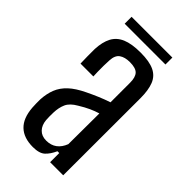

<svg xmlns="http://www.w3.org/2000/svg" viewBox="-217 -752 824 824"><g transform="rotate(45 195.0 -340.5)"><path d="M158.5 6.5Q103 6.5 72.5 -22.8Q42 -52 37.5 -111.5Q37 -124 36.5 -136.2Q36 -148.5 36.5 -161Q38.5 -197 49.8 -225.5Q61 -254 86 -277.5Q111 -301 155 -322Q178.5 -333.5 205.5 -345Q232.5 -356.5 258.5 -365V-484Q258.5 -517 244.8 -531.5Q231 -546 195.5 -546Q165.5 -546 147.5 -533.5Q129.5 -521 128 -489Q127 -474 126.8 -454.8Q126.5 -435.5 127 -418.2Q127.5 -401 128 -391.5H50Q49.5 -413 49 -435.5Q48.5 -458 49 -479Q51 -523 66 -551.5Q81 -580 113.2 -593.8Q145.5 -607.5 199 -607.5Q252.5 -607.5 282.5 -593.2Q312.5 -579 324.8 -548Q337 -517 337 -468L336.5 0H257V-55.5H246Q233 -26.5 215.2 -10Q197.5 6.5 158.5 6.5ZM179.5 -53.5Q208 -53.5 227.5 -68Q247 -82.5 257.5 -110L258.5 -297.5Q238.5 -291.5 217.5 -282Q196.5 -272.5 170.5 -256.5Q138 -238 127.8 -214.8Q117.5 -191.5 116.5 -161Q116 -147.5 116.2 -137Q116.5 -126.5 117 -116Q119.5 -87 135.8 -70.2Q152 -53.5 179.5 -53.5ZM63 -688.5H310.5V-646.5H63Z"/></g></svg>

Font: Big Shoulders Text Thin
Style: Regular
Weight: 400
Version: Version 2.002